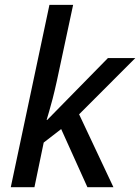

<svg xmlns="http://www.w3.org/2000/svg" viewBox="-20 -780 584 800"><path d="M24.9 0 186 -759.8H284.7L216.8 -442.4Q207.5 -400.4 199.2 -368.2Q190.9 -335.9 184.3 -314.2Q177.7 -292.5 174.3 -280.3H176.8L429.7 -538.1H543.9L309.6 -303.7L452.6 0H344.2L234.9 -242.2L162.1 -186L123.5 0Z"/></svg>

Font: Open Sans Medium
Style: Italic
Weight: 500
Italic angle: -12°
Designer: Monotype Design Team
Foundry: Monotype Imaging Inc.
Version: Version 3.000